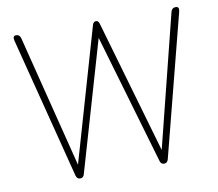

<svg xmlns="http://www.w3.org/2000/svg" viewBox="-77 -792 1004 883"><g transform="rotate(-10 424.5 -350.0)"><path d="M228 0Q214 0 209 -17L40 -678Q35 -700 52 -700Q68 -700 73 -683L229 -64L408 -683Q412 -700 425 -700Q437 -700 441 -683L620 -64L775 -683Q780 -700 797 -700Q815 -700 810 -678L640 -17Q635 0 621 0Q605 0 601 -17L424 -622L248 -17Q244 0 228 0Z"/></g></svg>

Font: Zen Maru Gothic Light
Style: Regular
Weight: 300
Designer: Yoshimichi Ohira
Foundry: Positype
Version: Version 1.001